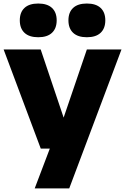

<svg xmlns="http://www.w3.org/2000/svg" viewBox="-23 -822 692 1062"><path d="M457.5 -548.5H649L360 220H169L252.5 0H202.5L-3 -548.5H202L329 -171.5ZM86.5 -709.5Q86.5 -754 112.5 -778.2Q138.5 -802.5 188.5 -802.5Q238.5 -802.5 264.5 -778.2Q290.5 -754 290.5 -709.5Q290.5 -665 264.5 -640.5Q238.5 -616 188.5 -616Q138.5 -616 112.5 -640.5Q86.5 -665 86.5 -709.5ZM355.5 -709.5Q355.5 -754 381.5 -778.2Q407.5 -802.5 457.5 -802.5Q507.5 -802.5 533.5 -778.2Q559.5 -754 559.5 -709.5Q559.5 -665 533.5 -640.5Q507.5 -616 457.5 -616Q407.5 -616 381.5 -640.5Q355.5 -665 355.5 -709.5Z"/></svg>

Font: Encode Sans Semi Expanded ExBd
Style: Regular
Weight: 800
Width: 6
Designer: Multiple Designers
Foundry: Impallari Type
Version: Version 2.000